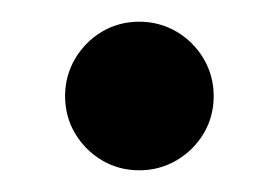

<svg xmlns="http://www.w3.org/2000/svg" viewBox="-20 -147 256 177"><path d="M108.5 10Q89.5 10 74 0.8Q58.5 -8.5 49.2 -24Q40 -39.5 40 -58.5Q40 -77 49.2 -92.8Q58.5 -108.5 74 -117.8Q89.5 -127 108.5 -127Q127 -127 142.8 -117.8Q158.5 -108.5 167.8 -92.8Q177 -77 177 -58.5Q177 -39.5 167.8 -24Q158.5 -8.5 142.8 0.8Q127 10 108.5 10Z"/></svg>

Font: Bodoni Moda 18pt Medium
Style: Regular
Weight: 500
Designer: Owen Earl
Foundry: indestructible type
Version: Version 2.004